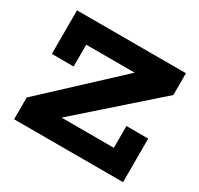

<svg xmlns="http://www.w3.org/2000/svg" viewBox="-136 -789 987 954"><g transform="rotate(30 358.0 -312.5)"><path d="M674 -500 249 -125H549V-250H674V0H49V-125L452 -500H174V-375H49V-625H674Z"/></g></svg>

Font: Eyechart
Style: Regular
Weight: 400
Designer: Peter Wiegel
Foundry: Peter Wiegel
Version: Version 1.000